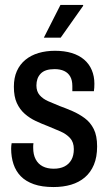

<svg xmlns="http://www.w3.org/2000/svg" viewBox="-20 -743 441 775"><path d="M196 12Q149 12 116.5 0.5Q84 -11 64 -31.5Q44 -52 34.5 -80.5Q25 -109 25 -143Q25 -148 25.5 -154Q26 -160 27 -165H115Q114 -159 114 -154.5Q114 -150 114 -146Q114 -119 124 -100Q134 -81 152.5 -71.5Q171 -62 197 -62Q222 -62 240 -71Q258 -80 268 -97.5Q278 -115 278 -141Q278 -169 263 -185.5Q248 -202 224 -212.5Q200 -223 173 -234Q149 -243 124.5 -254.5Q100 -266 80 -283.5Q60 -301 48 -327Q36 -353 36 -393Q36 -429 48 -456Q60 -483 82.5 -501.5Q105 -520 135.5 -529Q166 -538 202 -538Q240 -538 269.5 -529Q299 -520 319.5 -502.5Q340 -485 350.5 -460Q361 -435 361 -405Q361 -397 360.5 -389Q360 -381 359 -375H272V-396Q272 -419 263.5 -434Q255 -449 239 -456.5Q223 -464 200 -464Q181 -464 167 -459.5Q153 -455 144 -445.5Q135 -436 131 -424Q127 -412 127 -398Q127 -374 140 -359Q153 -344 174.5 -334.5Q196 -325 221 -315Q246 -306 272.5 -294.5Q299 -283 322 -266Q345 -249 358.5 -222Q372 -195 372 -152Q372 -109 359 -78Q346 -47 322.5 -27Q299 -7 267 2.5Q235 12 196 12ZM157 -591 224 -723H315L316 -720L225 -591Z"/></svg>

Font: Archivo Condensed Medium
Style: Regular
Weight: 500
Width: 3
Designer: Hector Gatti
Foundry: Omnibus-Type
Version: Version 2.001